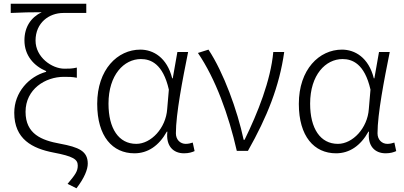

<svg xmlns="http://www.w3.org/2000/svg" viewBox="-20 -815 2181 1037"><path d="M393 202C436 146 454 100 454 69C454 1 406 -20 304 -39C205 -57 118 -91 118 -211C118 -333 224 -400 325 -400C352 -400 370 -400 395 -395V-450C368 -444 355 -444 328 -444C260 -444 172 -506 172 -596C172 -692 245 -745 322 -745H446V-795H38V-745C107 -748 138 -749 205 -749C147 -721 112 -669 112 -597C112 -515 163 -459 229 -431V-427C137 -402 57 -317 57 -206C57 -63 155 -13 269 9C374 29 400 45 400 79C400 110 387 128 345 178Z M706 13C778 13 838 -27 881 -104H884C875 -26 916 13 974 13C1000 13 1018 7 1031 1L1021 -45C1010 -41 996 -38 983 -38C954 -38 930 -60 930 -95C930 -200 966 -385 996 -534H938L913 -392H910C882 -505 807 -547 738 -547C615 -547 505 -440 505 -254C505 -78 588 13 706 13ZM716 -38C621 -38 566 -121 566 -255C566 -411 650 -496 741 -496C793 -496 860 -472 892 -331L883 -226C876 -123 796 -38 716 -38Z M1259 0H1319C1423 -184 1489 -349 1515 -534H1456C1442 -380 1372 -205 1301 -60H1296C1262 -219 1188 -423 1106 -547L1049 -529C1144 -390 1215 -194 1259 0Z M1795 13C1867 13 1927 -27 1970 -104H1973C1964 -26 2005 13 2063 13C2089 13 2107 7 2120 1L2110 -45C2099 -41 2085 -38 2072 -38C2043 -38 2019 -60 2019 -95C2019 -200 2055 -385 2085 -534H2027L2002 -392H1999C1971 -505 1896 -547 1827 -547C1704 -547 1594 -440 1594 -254C1594 -78 1677 13 1795 13ZM1805 -38C1710 -38 1655 -121 1655 -255C1655 -411 1739 -496 1830 -496C1882 -496 1949 -472 1981 -331L1972 -226C1965 -123 1885 -38 1805 -38Z"/></svg>

Font: Noto Sans TC Light
Style: Regular
Weight: 300
Designer: Ryoko NISHIZUKA 西塚涼子 (kana, bopomofo & ideographs); Paul D. Hunt (Latin, Greek & Cyrillic); Sandoll Communications 산돌커뮤니
Foundry: Adobe
Version: Version 2.004;hotconv 1.0.118;makeotfexe 2.5.65603